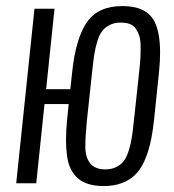

<svg xmlns="http://www.w3.org/2000/svg" viewBox="-20 -607 576 636"><path d="M323.2 9.3Q267.6 9.3 238 -16.4Q208.5 -42 202.1 -90.3Q198.7 -114.3 198.7 -143.1Q198.7 -173.3 202.1 -209L207.5 -262.2H127.4L100.1 0H33.7L94.2 -578.1H160.6L132.8 -311.5H212.9L219.2 -369.1Q231 -480 267.8 -533.4Q304.7 -586.9 385.7 -586.9Q466.8 -586.9 492.7 -533.7Q510.3 -497.1 510.3 -433.1Q510.3 -403.8 506.8 -369.1L490.2 -209Q485.4 -165.5 477.8 -132.6Q470.2 -99.6 457.5 -72Q444.8 -44.4 426.8 -27.1Q408.7 -9.8 382.8 -0.2Q356.9 9.3 323.2 9.3ZM329.1 -45.9Q350.1 -45.9 365.7 -54Q381.3 -62 390.6 -74.5Q399.9 -86.9 406.7 -109.1Q413.6 -131.3 416.7 -151.9Q419.9 -172.4 423.3 -205.1L441.4 -373Q444.3 -400.4 445.3 -418Q445.8 -429.2 445.8 -442.4Q445.8 -448.7 445.8 -455.6Q445.3 -476.1 441.4 -488.3Q437.5 -500.5 430.2 -511.5Q422.9 -522.5 410.4 -527.3Q397.9 -532.2 379.9 -532.2Q358.9 -532.2 343.3 -524.2Q327.6 -516.1 318.1 -503.7Q308.6 -491.2 302 -469Q295.4 -446.8 292.2 -426Q289.1 -405.3 285.6 -373L267.6 -205.1Q262.7 -155.3 262.7 -121.1Q262.7 -86.4 278.3 -66.4Q294.4 -45.9 329.1 -45.9Z"/></svg>

Font: Oswald
Style: Light
Weight: 300
Designer: Vernon Adams
Foundry: Vernon Adams
Version: 3.0; ttfautohint (v0.95.6-bc232) -l 8 -r 50 -G 200 -x 0 -w "